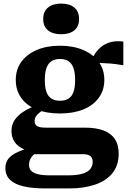

<svg xmlns="http://www.w3.org/2000/svg" viewBox="-20 -806 719 1071"><path d="M668 -442Q627 -449 597 -451.5Q567 -454 543 -454.5Q519 -455 498 -451L477 -446Q492 -480 509.5 -506Q527 -532 549.5 -548.5Q572 -565 601 -572Q630 -579 668 -574ZM314 -173Q239 -173 183.5 -195.5Q128 -218 98 -260.5Q68 -303 68 -360Q68 -418 98.5 -460.5Q129 -503 184.5 -527Q240 -551 314 -551Q389 -551 444.5 -527Q500 -503 531 -460.5Q562 -418 562 -360Q562 -303 531 -260.5Q500 -218 444.5 -195.5Q389 -173 314 -173ZM314 -244Q344 -244 362.5 -256Q381 -268 390 -293.5Q399 -319 399 -359Q399 -400 390 -426Q381 -452 362.5 -464.5Q344 -477 314 -477Q286 -477 267 -464.5Q248 -452 239 -426Q230 -400 230 -359Q230 -319 239 -293.5Q248 -268 267 -256Q286 -244 314 -244ZM231 245Q161 245 111.5 233.5Q62 222 36 197Q10 172 10 131Q10 102 25.5 81Q41 60 75 44Q109 28 164 13L197 35Q176 48 164 60.5Q152 73 147 85.5Q142 98 142 115Q142 133 153.5 146Q165 159 190.5 165.5Q216 172 258 172H362Q408 172 438 163.5Q468 155 482.5 138Q497 121 497 97Q497 76 484.5 65Q472 54 441 54H152L160 41Q122 33 96 17.5Q70 2 57 -21.5Q44 -45 44 -76Q44 -109 61 -135.5Q78 -162 111.5 -183.5Q145 -205 191 -222L236 -202Q214 -189 200 -177.5Q186 -166 179.5 -155Q173 -144 173 -131Q173 -111 187.5 -102.5Q202 -94 232 -94H454Q516 -94 558 -78Q600 -62 621 -30Q642 2 642 51Q642 117 607 160Q572 203 510 224Q448 245 368 245ZM321 -615Q275 -615 248 -636.5Q221 -658 221 -700Q221 -742 248 -764Q275 -786 321 -786Q368 -786 394.5 -764Q421 -742 421 -700Q421 -658 394.5 -636.5Q368 -615 321 -615Z"/></svg>

Font: Roboto Serif
Style: Bold
Weight: 700
Designer: Greg Gazdowicz
Foundry: Commercial Type
Version: Version 1.008